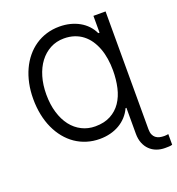

<svg xmlns="http://www.w3.org/2000/svg" viewBox="-163 -868 1106 1203"><g transform="rotate(-20 390.0 -266.0)"><path d="M673.3 58.2Q673.3 79.5 679.3 93.8Q685.4 108 696 116.5Q706.7 125 721.2 128.6Q735.8 132.1 752.8 132.1Q760.3 132.1 767.4 131.2Q774.5 130.3 779.8 129.3V200.3Q770.2 203.5 757.3 204Q744.3 204.5 731.5 204.5Q701.7 204.5 675.8 195Q649.9 185.4 630.7 166.7Q611.5 148.1 600.5 120.7Q589.5 93.4 589.5 58.2V-115.1H583.8Q570 -84.9 548.3 -61.3Q526.6 -37.6 498.8 -21.5Q470.9 -5.3 437.9 3Q404.8 11.4 367.9 11.4Q322.4 11.4 282 -1.1Q241.5 -13.5 207.2 -36.9Q172.9 -60.4 145.6 -93.9Q118.3 -127.5 99.1 -169.4Q79.9 -211.3 69.8 -261Q59.7 -310.7 59.7 -366.5Q59.7 -420.5 69.8 -468.9Q79.9 -517.4 98.9 -558.6Q117.9 -599.8 145.1 -632.8Q172.2 -665.8 206.5 -689.1Q240.8 -712.4 281.4 -724.8Q322.1 -737.2 367.9 -737.2Q405.2 -737.2 438.6 -728.9Q471.9 -720.5 499.8 -704.9Q527.7 -689.3 549.2 -666.5Q570.7 -643.8 583.8 -615.1H592.3V-727.3H673.3ZM367.9 -72.4Q427.9 -72.4 470.3 -95.2Q512.8 -117.9 539.6 -157.3Q566.4 -196.7 578.7 -250.2Q590.9 -303.6 590.9 -365.1Q590.9 -405.2 585 -442.5Q579.2 -479.8 567.1 -512.3Q555 -544.7 536.8 -571.6Q518.5 -598.4 494 -617.5Q469.5 -636.7 438.2 -647.2Q407 -657.7 369.3 -657.7Q318.9 -657.7 277.7 -635.7Q236.5 -613.6 207.2 -574.8Q177.9 -535.9 162.1 -482.2Q146.3 -428.6 146.3 -365.1Q146.3 -297.6 162.8 -243.3Q179.3 -188.9 208.6 -151.1Q237.9 -113.3 278.8 -92.9Q319.6 -72.4 367.9 -72.4Z"/></g></svg>

Font: Fast_Sans
Style: Regular
Weight: 400
Designer: Rasmus Andersson
Foundry: rsms
Version: Version 3.018;git-588b23468